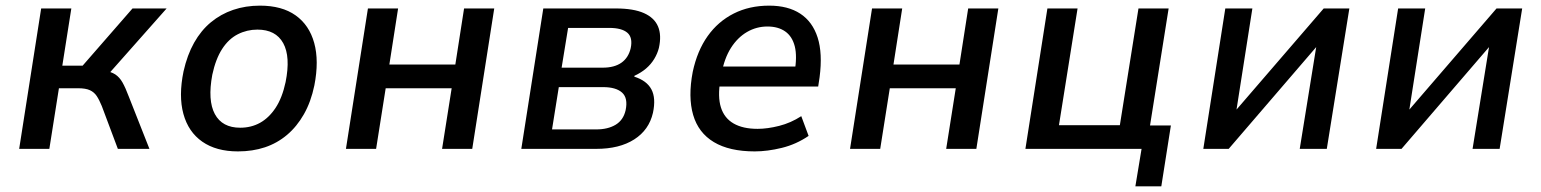

<svg xmlns="http://www.w3.org/2000/svg" viewBox="-20 -528 5466 681"><path d="M48 0 126 -498H233L201 -295H273L450 -498H571L354 -253L344 -279Q374 -274 389 -264Q404 -254 414.5 -235.5Q425 -217 437 -185L510 0H398L341 -152Q332 -174 323 -187.5Q314 -201 299 -208Q284 -215 257 -215H189L155 0Z M824 9Q747 9 697.5 -25.5Q648 -60 630.5 -124Q613 -188 631 -275Q644 -333 668.5 -376.5Q693 -420 728 -449Q763 -478 807 -493Q851 -508 902 -508Q980 -508 1028.5 -473.5Q1077 -439 1094.5 -375.5Q1112 -312 1095 -225Q1083 -167 1058 -123Q1033 -79 998 -49.5Q963 -20 919.5 -5.5Q876 9 824 9ZM832 -75Q871 -75 902.5 -92.5Q934 -110 957.5 -145.5Q981 -181 993 -237Q1011 -327 984.5 -375Q958 -423 893 -423Q856 -423 823.5 -406.5Q791 -390 768 -354.5Q745 -319 733 -263Q716 -172 742 -123.5Q768 -75 832 -75Z M1207 0 1285 -498H1392L1361 -299H1595L1626 -498H1733L1655 0H1548L1582 -215H1348L1314 0Z M1829 0 1907 -498H2164Q2227 -498 2264 -481.5Q2301 -465 2314 -434Q2327 -403 2317 -358Q2312 -338 2300.5 -319Q2289 -300 2271.5 -285Q2254 -270 2230 -259V-256Q2274 -242 2290.5 -211Q2307 -180 2296 -128Q2282 -67 2229.5 -33.5Q2177 0 2095 0ZM1938 -69H2095Q2136 -69 2163.5 -85.5Q2191 -102 2199 -137Q2208 -180 2186.5 -199.5Q2165 -219 2119 -219H1962ZM1972 -288H2118Q2159 -288 2184 -305.5Q2209 -323 2217 -357Q2225 -395 2205 -412Q2185 -429 2141 -429H1995Z M2657 9Q2567 9 2512 -24Q2457 -57 2438.5 -120.5Q2420 -184 2437 -273Q2453 -348 2490 -400Q2527 -452 2582.5 -480Q2638 -508 2708 -508Q2775 -508 2818.5 -479.5Q2862 -451 2880 -395Q2898 -339 2887 -254L2882 -221H2513L2524 -292H2818L2798 -270Q2808 -328 2799 -363.5Q2790 -399 2765 -416.5Q2740 -434 2702 -434Q2663 -434 2629.5 -414.5Q2596 -395 2572.5 -358Q2549 -321 2539 -266L2535 -244Q2525 -185 2537 -147Q2549 -109 2582 -90Q2615 -71 2667 -71Q2702 -71 2743.5 -81.5Q2785 -92 2822 -116L2848 -46Q2804 -16 2753 -3.5Q2702 9 2657 9Z M2995 0 3073 -498H3180L3149 -299H3383L3414 -498H3521L3443 0H3336L3370 -215H3136L3102 0Z M4007 133 4029 0H3617L3695 -498H3802L3736 -84H3952L4018 -498H4125L4059 -83H4133L4099 133Z M4248 0 4326 -498H4422L4364 -128H4356L4675 -498H4766L4686 0H4590L4650 -371H4657L4338 0Z M4861 0 4939 -498H5035L4977 -128H4969L5288 -498H5379L5299 0H5203L5263 -371H5270L4951 0Z"/></svg>

Font: Nunito Sans 7pt SemiCondensed SemiBold
Style: Italic
Weight: 600
Width: 4
Italic angle: -9°
Designer: Vernon Adams
Foundry: Vernon Adams
Version: Version 3.101;gftools[0.9.27]